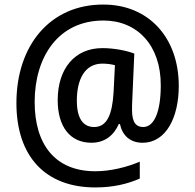

<svg xmlns="http://www.w3.org/2000/svg" viewBox="-20 -736 855 842"><path d="M764 -359C764 -573 630 -716 434 -716C200 -717 52 -537 52 -284C52 -50 179 86 398 86C475 86 539 71 593 47V-27C539 -4 467 15 398 15C222 15 132 -102 132 -289C132 -483 233 -646 434 -646C582 -646 686 -537 685 -361C685 -250 658 -179 608 -179C580 -179 559 -195 559 -253C559 -261 559 -276 560 -296L569 -501C536 -514 480 -525 429 -525C307 -525 233 -434 233 -297C233 -182 286 -110 381 -110C439 -110 479 -142 501 -192H506C516 -144 549 -110 605 -110C710 -110 764 -224 764 -359ZM317 -295C317 -385 350 -457 429 -457C450 -457 470 -454 484 -450L478 -330C472 -233 449 -179 393 -179C346 -179 317 -214 317 -295Z"/></svg>

Font: Noto Sans Arabic SemCond Med
Style: Regular
Weight: 500
Width: 4
Designer: Monotype Design Team, Nadine Chahine, Nizar Qandah and Khaled Hosny
Foundry: Monotype Imaging Inc.
Version: Version 2.012